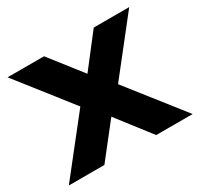

<svg xmlns="http://www.w3.org/2000/svg" viewBox="-121 -695 877 844"><g transform="rotate(-30 317.0 -273.0)"><path d="M3 0 220.5 -275.5 7.5 -546.5H192.5L319.5 -384.5L445 -546.5H625L413 -277.5L631.5 0H446.5L316 -168.5L183.5 0Z"/></g></svg>

Font: Encode Sans Expanded
Style: Bold
Weight: 700
Width: 7
Designer: Multiple Designers
Foundry: Impallari Type
Version: Version 3.000; ttfautohint (v1.8.3) -l 8 -r 50 -G 200 -x 14 